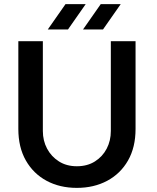

<svg xmlns="http://www.w3.org/2000/svg" viewBox="-20 -900 764 932"><path d="M353 12Q270 12 206 -22.5Q142 -57 105.5 -121Q69 -185 69 -274V-700H188V-264Q188 -217 208.5 -178.5Q229 -140 266 -116.5Q303 -93 353 -93Q404 -93 441 -116.5Q478 -140 498 -178.5Q518 -217 518 -264V-700H638V-274Q638 -185 601.5 -121Q565 -57 500.5 -22.5Q436 12 353 12ZM383 -757 469 -880H566L480 -757ZM212 -757 298 -880H396L310 -757Z"/></svg>

Font: MuseoModerno Medium
Style: Regular
Weight: 500
Designer: Pablo Cosgaya, Héctor Gatti, Marcela Romero, and the Authors of The MuseoModerno Project.
Foundry: Omnibus-Type Team
Version: Version 1.001